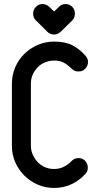

<svg xmlns="http://www.w3.org/2000/svg" viewBox="-20 -931 481 951"><path d="M158 -830Q150 -837 147 -846Q144 -855 144 -864Q144 -883 158 -897Q171 -911 190 -911Q200 -911 208.5 -907.5Q217 -904 224 -897L248 -874L272 -897Q285 -911 305 -911Q314 -911 322.5 -907.5Q331 -904 338 -897Q351 -883 351 -864Q351 -855 348 -846Q345 -837 338 -830L281 -774Q266 -760 248 -760Q228 -760 214 -774ZM334 -133Q348 -148 369 -148Q390 -148 402.5 -133.5Q415 -119 415 -100Q415 -83 404 -71Q374 -37 334 -18.5Q294 0 248 0Q205 0 167 -16.5Q129 -33 100.5 -61.5Q72 -90 55.5 -127.5Q39 -165 39 -208V-517Q39 -560 55.5 -598Q72 -636 100.5 -664Q129 -692 167 -708.5Q205 -725 248 -725Q303 -725 339 -706.5Q375 -688 404 -654Q416 -641 416 -624Q416 -606 403 -591.5Q390 -577 369 -577Q353 -577 342 -585L320 -604Q308 -615 291.5 -623Q275 -631 248 -631Q226 -631 205 -623Q184 -615 168.5 -599.5Q153 -584 143 -563.5Q133 -543 133 -517V-208Q133 -188 141 -168Q149 -148 163.5 -131.5Q178 -115 199.5 -104.5Q221 -94 248 -94Q277 -94 300 -107Q323 -120 334 -133Z"/></svg>

Font: VDS
Style: Regular
Weight: 400
Designer: artmaker
Foundry: artmaker
Version: Version 1.000 2009 initial release